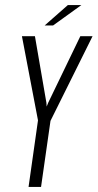

<svg xmlns="http://www.w3.org/2000/svg" viewBox="-20 -733 383 753"><path d="M92 0 129 -261 66 -591H117L162 -330L163 -315L169 -330L295 -591H343L178 -259L141 0ZM155 -633 246 -713H299L188 -633Z"/></svg>

Font: Alumni Sans Light
Style: Italic
Weight: 300
Italic angle: -8°
Version: Version 1.016